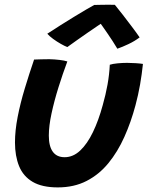

<svg xmlns="http://www.w3.org/2000/svg" viewBox="-20 -767 629 814"><path d="M445.5 -492.5Q457.5 -496.5 478.5 -498.5Q499.5 -500.5 519 -500.5Q535.5 -500.5 555 -499.2Q574.5 -498 586 -496Q581.5 -452.5 573.8 -408.2Q566 -364 554.5 -321Q535.5 -249.5 507.2 -186.5Q479 -123.5 439.5 -75.2Q400 -27 347 0.2Q294 27.5 225 27.5Q158.5 27.5 118.5 4Q78.5 -19.5 61 -62.5Q43.5 -105.5 43.5 -163Q43.5 -213 54.8 -271Q66 -329 84.8 -391Q103.5 -453 124.5 -514.5Q136.5 -515 155.2 -515.5Q174 -516 189 -516Q211 -515.5 232.2 -513Q253.5 -510.5 265.5 -506.5Q246 -454.5 228 -397Q210 -339.5 198.5 -286.2Q187 -233 187 -192Q187 -147 203.8 -123.8Q220.5 -100.5 254 -100.5Q290 -100.5 320 -128.8Q350 -157 374 -206.8Q398 -256.5 415.5 -321Q428 -365 435.8 -408Q443.5 -451 445.5 -492.5ZM467 -746.5Q482 -728.5 501 -703.8Q520 -679 539 -654Q558 -629 572 -608.5Q551 -592.5 524.5 -580Q498 -567.5 477.5 -560.5Q468.5 -576 457 -593.5Q445.5 -611 434 -627.8Q422.5 -644.5 414 -656.5Q405.5 -668.5 403 -672H416Q410 -668 392.8 -656.5Q375.5 -645 352.5 -629Q329.5 -613 306.5 -596.8Q283.5 -580.5 265.5 -567.5Q254.5 -571.5 237.8 -581Q221 -590.5 205 -602.2Q189 -614 180.5 -624Q207.5 -641.5 237.2 -660.5Q267 -679.5 295.2 -696.5Q323.5 -713.5 345.8 -726.8Q368 -740 379.5 -746Q387 -746 404.2 -746.5Q421.5 -747 439.8 -747Q458 -747 467 -746.5Z"/></svg>

Font: Grandstander Thin SemiBold
Style: Italic
Weight: 600
Italic angle: -15°
Version: Version 1.200